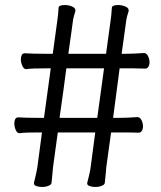

<svg xmlns="http://www.w3.org/2000/svg" viewBox="-20 -737 640 764"><path d="M327 -9Q330 -22 334.5 -39.5Q339 -57 341 -74L359 -210H210L191 -72Q189 -54 188 -39Q187 -24 185 -9Q184 -2 172.5 2.5Q161 7 147 7Q135 7 125 3.5Q115 0 115 -7V-9Q118 -22 122 -38.5Q126 -55 129 -74L147 -210H134Q116 -210 93 -209.5Q70 -209 58 -207H57Q48 -207 42.5 -220Q37 -233 37 -246Q37 -256 40.5 -263Q44 -270 53 -270Q68 -269 89.5 -268.5Q111 -268 135 -268H155L182 -465H160Q142 -465 119.5 -464.5Q97 -464 84 -462H83Q75 -462 69 -475Q63 -488 63 -501Q63 -511 66.5 -518Q70 -525 79 -525Q94 -524 115.5 -523.5Q137 -523 161 -523H190L209 -662Q210 -667 211 -678.5Q212 -690 213 -705Q213 -712 220.5 -714.5Q228 -717 238 -717Q252 -717 266 -711.5Q280 -706 280 -696V-693Q278 -686 275 -676Q272 -666 271 -660Q271 -660 265.5 -619.5Q260 -579 252 -523H402L421 -662Q422 -667 423 -678.5Q424 -690 425 -705Q425 -712 432.5 -714.5Q440 -717 450 -717Q464 -717 478 -711.5Q492 -706 492 -696V-693Q485 -672 483 -660L464 -523H481Q510 -523 552 -526H553Q563 -526 569 -514Q575 -502 575 -489Q575 -479 570.5 -471.5Q566 -464 558 -464Q536 -465 514 -465Q492 -465 480 -465H456L430 -268H455Q484 -268 526 -271H527Q537 -271 543 -259Q549 -247 549 -234Q549 -224 544.5 -216.5Q540 -209 532 -209Q510 -210 493.5 -210Q477 -210 454 -210H422L403 -72Q401 -53 400 -38.5Q399 -24 397 -9Q396 -2 384.5 2.5Q373 7 359 7Q347 7 337 3.5Q327 0 327 -7ZM394 -465H244Q238 -416 231.5 -371Q225 -326 221 -297Q217 -268 217 -268H367Z"/></svg>

Font: Moon Stars Kai T
Style: Regular
Weight: 400
Designer: GuiWonder
Version: Version 1.101